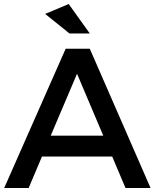

<svg xmlns="http://www.w3.org/2000/svg" viewBox="-20 -945 778 965"><path d="M1 0 310.1 -700.2H431.2L736.8 0H610.8L543.9 -158.2H190.9L124 0ZM207 -875 325.2 -924.8 431.2 -776.9H329.1ZM234.9 -263.2H499L367.2 -574.2Z"/></svg>

Font: Trueno
Style: Rg
Weight: 400
Designer: Julieta Ulanovsky
Foundry: Julieta Ulanovsky
Version: Version 3.001b